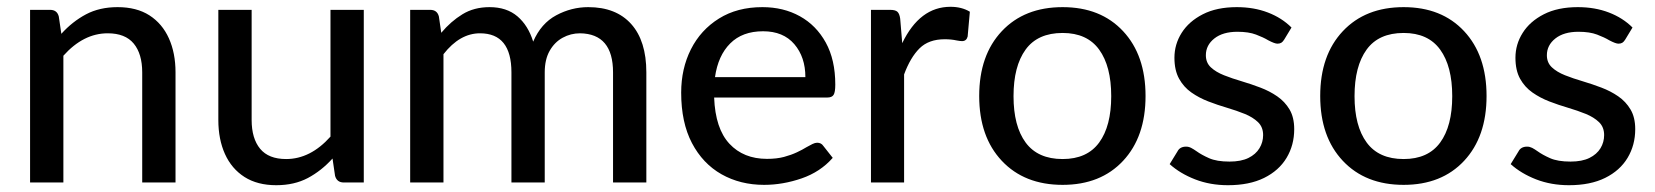

<svg xmlns="http://www.w3.org/2000/svg" viewBox="-20 -537 4869 565"><path d="M496.5 0H398.5V-324Q398.5 -378.5 373.5 -408.8Q348.5 -439 297 -439Q225.5 -439 166.5 -373V0H68.5V-508H127.5Q148 -508 153 -488.5L160.5 -437.5Q193 -473.5 233 -494.8Q273 -516 326 -516Q382 -516 419.8 -491.8Q457.5 -467.5 477 -424.2Q496.5 -381 496.5 -324Z M793 8Q737.5 8 699.5 -16.2Q661.5 -40.5 642 -83.8Q622.5 -127 622.5 -184V-508H720.5V-184Q720.5 -129.5 745.5 -99.2Q770.5 -69 822 -69Q893.5 -69 952.5 -135V-508H1050.5V0H991.5Q971.5 0 966 -19.5L958.5 -70.5Q926 -34.5 886 -13.2Q846 8 793 8Z M1882 0H1784V-324Q1784 -437.5 1687 -439Q1659.5 -439 1635.8 -426Q1612 -413 1597.5 -387.5Q1583 -362 1583 -324V0H1485V-324Q1485 -439 1392.5 -439Q1333 -439 1285 -377.5V0H1187V-508H1246Q1266.5 -508 1271.5 -488.5L1278.5 -440.5Q1306.5 -474 1340.8 -495Q1375 -516 1420.5 -516Q1471 -516 1502.8 -488.8Q1534.5 -461.5 1549 -414.5Q1572 -468 1616.8 -492Q1661.5 -516 1711 -516Q1793 -516 1837.5 -466.2Q1882 -416.5 1882 -324Z M2228.5 7Q2158.5 7 2103.2 -24.2Q2048 -55.5 2016.2 -116Q1984.5 -176.5 1984.5 -264.5Q1984.5 -335 2013.2 -392Q2042 -449 2095.8 -482.5Q2149.5 -516 2223.5 -516Q2285.5 -516 2333.8 -489.2Q2382 -462.5 2410 -411.8Q2438 -361 2438 -288Q2438 -265.5 2433 -257.8Q2428 -250 2414.5 -250H2081.5Q2085 -158.5 2126.5 -114Q2168 -69.5 2237 -69.5Q2265.5 -69.5 2287 -75.2Q2308.5 -81 2325 -88.8Q2341.5 -96.5 2353.5 -104Q2363 -109.5 2370.8 -113.2Q2378.5 -117 2384.5 -117Q2396.5 -117 2402.5 -108L2430.5 -72.5Q2394 -31 2338.8 -12Q2283.5 7 2228.5 7ZM2350 -310Q2350 -369 2317.5 -407Q2285 -445 2225.5 -445Q2164.5 -445 2128.8 -409.2Q2093 -373.5 2084 -310Z M2640.5 0H2543V-508H2599.5Q2615 -508 2621 -502.2Q2627 -496.5 2629 -482L2635 -410Q2686.5 -517 2777 -517Q2810 -517 2834 -502.5L2827.5 -429.5Q2824 -416 2811 -416Q2805.5 -416 2795 -418Q2779.5 -421.5 2760 -421.5Q2713 -421.5 2686 -394.8Q2659 -368 2640.5 -318Z M3107 7Q2994.5 7 2928 -63.8Q2861.5 -134.5 2861.5 -254.5Q2861.5 -374.5 2928 -445.2Q2994.5 -516 3107 -516Q3219 -516 3285 -445.2Q3351 -374.5 3351 -254.5Q3351 -134.5 3285 -63.8Q3219 7 3107 7ZM3107 -69Q3179 -69 3214.5 -117.5Q3250 -166 3250 -254Q3250 -342 3214.5 -391Q3179 -440 3107 -440Q3033.5 -440 2998 -391Q2962.5 -342 2962.5 -254Q2962.5 -166 2998.2 -117.5Q3034 -69 3107 -69Z M3593.5 8Q3541 8 3496.8 -9.2Q3452.5 -26.5 3422 -54L3445 -91.5Q3452 -105.5 3470.5 -105.5Q3478 -105.5 3485.2 -101.8Q3492.5 -98 3501 -92Q3515.5 -81.5 3538 -71.5Q3560.5 -61.5 3598 -61.5Q3632 -61.5 3653.8 -72.2Q3675.5 -83 3686.2 -100.8Q3697 -118.5 3697 -139.5Q3697 -163 3682 -177.5Q3667 -192 3643 -201.8Q3619 -211.5 3591 -219.8Q3563 -228 3535.8 -238.5Q3508.5 -249 3486 -264.8Q3463.5 -280.5 3449.8 -305.2Q3436 -330 3436 -367Q3436 -406.5 3457.2 -440.2Q3478.5 -474 3519.5 -495Q3560.5 -516 3619.5 -516Q3670 -516 3711 -500.2Q3752 -484.5 3780.5 -456L3759 -420.5Q3755 -414 3750.5 -411.2Q3746 -408.5 3739 -408.5Q3731 -408.5 3712 -418.5Q3698 -427 3676.2 -435.2Q3654.5 -443.5 3621.5 -443.5Q3578.5 -443.5 3553.5 -423.8Q3528.5 -404 3528.5 -374.5Q3528.5 -352.5 3543.2 -338.8Q3558 -325 3582 -315.5Q3606 -306 3634 -297.8Q3662 -289.5 3689 -279.2Q3716 -269 3738.5 -253.5Q3761 -238 3774.8 -214.8Q3788.5 -191.5 3788.5 -157Q3788.5 -110 3766 -72.5Q3743.5 -35 3700 -13.5Q3656.5 8 3593.5 8Z M4110.5 7Q3998 7 3931.5 -63.8Q3865 -134.5 3865 -254.5Q3865 -374.5 3931.5 -445.2Q3998 -516 4110.5 -516Q4222.5 -516 4288.5 -445.2Q4354.5 -374.5 4354.5 -254.5Q4354.5 -134.5 4288.5 -63.8Q4222.5 7 4110.5 7ZM4110.5 -69Q4182.5 -69 4218 -117.5Q4253.5 -166 4253.5 -254Q4253.5 -342 4218 -391Q4182.5 -440 4110.5 -440Q4037 -440 4001.5 -391Q3966 -342 3966 -254Q3966 -166 4001.8 -117.5Q4037.5 -69 4110.5 -69Z M4597 8Q4544.5 8 4500.2 -9.2Q4456 -26.5 4425.5 -54L4448.5 -91.5Q4455.5 -105.5 4474 -105.5Q4481.5 -105.5 4488.8 -101.8Q4496 -98 4504.5 -92Q4519 -81.5 4541.5 -71.5Q4564 -61.5 4601.5 -61.5Q4635.5 -61.5 4657.2 -72.2Q4679 -83 4689.8 -100.8Q4700.5 -118.5 4700.5 -139.5Q4700.5 -163 4685.5 -177.5Q4670.5 -192 4646.5 -201.8Q4622.5 -211.5 4594.5 -219.8Q4566.5 -228 4539.2 -238.5Q4512 -249 4489.5 -264.8Q4467 -280.5 4453.2 -305.2Q4439.5 -330 4439.5 -367Q4439.5 -406.5 4460.8 -440.2Q4482 -474 4523 -495Q4564 -516 4623 -516Q4673.5 -516 4714.5 -500.2Q4755.5 -484.5 4784 -456L4762.5 -420.5Q4758.5 -414 4754 -411.2Q4749.5 -408.5 4742.5 -408.5Q4734.5 -408.5 4715.5 -418.5Q4701.5 -427 4679.8 -435.2Q4658 -443.5 4625 -443.5Q4582 -443.5 4557 -423.8Q4532 -404 4532 -374.5Q4532 -352.5 4546.8 -338.8Q4561.5 -325 4585.5 -315.5Q4609.5 -306 4637.5 -297.8Q4665.5 -289.5 4692.5 -279.2Q4719.5 -269 4742 -253.5Q4764.5 -238 4778.2 -214.8Q4792 -191.5 4792 -157Q4792 -110 4769.5 -72.5Q4747 -35 4703.5 -13.5Q4660 8 4597 8Z"/></svg>

Font: Verano Sans Medium
Style: Regular
Weight: 500
Designer: Lukasz Dziedzic with Adam Twardoch and Botio Nikoltchev
Foundry: tyPoland Lukasz Dziedzic
Version: Version 3.001;December 28, 2019;FontCreator 12.0.0.2547 64-b